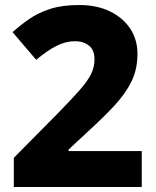

<svg xmlns="http://www.w3.org/2000/svg" viewBox="-20 -744 619 764"><path d="M544 0H35V-116L212 -295Q266 -350 297.5 -386Q329 -422 342.5 -449.5Q356 -477 356 -508Q356 -545 334 -562.5Q312 -580 278 -580Q241 -580 204 -561Q167 -542 124 -506L30 -616Q61 -644 96.5 -668.5Q132 -693 179.5 -708.5Q227 -724 295 -724Q366 -724 418 -698.5Q470 -673 498.5 -629.5Q527 -586 527 -530Q527 -469 503.5 -420.5Q480 -372 435.5 -324Q391 -276 325 -216L253 -149V-143H544Z"/></svg>

Font: Noto Kufi Arabic ExtraBold
Style: Regular
Weight: 800
Designer: Monotype Design Team, David Williams, Khaled Hosny
Foundry: Google LLC
Version: Version 2.109; ttfautohint (v1.8.4.7-5d5b)